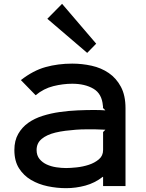

<svg xmlns="http://www.w3.org/2000/svg" viewBox="-20 -971 760 1002"><path d="M482 -743 435 -695 227 -873 304 -951ZM635 -406V0H518V-48H516Q475 -16 425.5 -2.5Q376 11 325 11Q277 11 229 1Q181 -9 142 -32Q103 -55 79 -93Q55 -131 55 -188Q55 -237 75 -272Q95 -307 127.5 -330Q160 -353 203 -366.5Q246 -380 292.5 -386.5Q339 -393 385 -395Q431 -397 471 -397Q483 -397 502 -396.5Q521 -396 530 -395L518 -407Q517 -409 517.5 -413.5Q518 -418 517 -419Q512 -482 467.5 -508Q423 -534 357 -534Q309 -534 258.5 -521.5Q208 -509 166 -474L89 -553Q153 -603 218 -621Q283 -639 357 -639Q408 -639 458 -628Q508 -617 547.5 -590Q587 -563 611 -518Q635 -473 635 -406ZM530 -294Q522 -294 504.5 -295Q487 -296 476 -296Q454 -296 428.5 -296Q403 -296 376 -294Q349 -292 321.5 -288.5Q294 -285 269 -279Q224 -268 197.5 -246Q171 -224 171 -188Q171 -160 186 -141.5Q201 -123 224 -112.5Q247 -102 274 -98Q301 -94 325 -94Q347 -94 380 -97.5Q413 -101 443.5 -111Q474 -121 496 -139.5Q518 -158 518 -188V-282Z"/></svg>

Font: TypoPRO Sinkin Sans
Style: 500 Medium
Weight: 500
Designer: Keith Bates
Foundry: K-Type
Version: Sinkin Sans (version 1.0)  by Keith Bates   •   © 2014   www